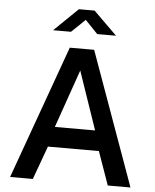

<svg xmlns="http://www.w3.org/2000/svg" viewBox="-61 -985 839 1036"><g transform="rotate(5 358.5 -467.0)"><path d="M434 -809H536L409 -934H324L195 -809H292L366 -880ZM33 0H156L222 -181H498L562 0H685L425 -723H293ZM250 -290 360 -605 468 -290Z"/></g></svg>

Font: United Sans SemiBold
Style: Regular
Weight: 600
Designer: Pablo Impallari, Rodrigo Fuenzalida (Modified by Dan O. Williams)
Version: Version 1.000;PS 001.000;hotconv 1.0.88;makeotf.lib2.5.64775